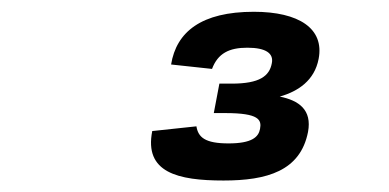

<svg xmlns="http://www.w3.org/2000/svg" viewBox="-20 -852 660 326"><path d="M411 -832C322 -832 279.5 -798 270.5 -742.5L340 -735C350 -761.5 369 -771 400 -771C432 -771 445 -761 441.5 -744.5C437.5 -723 421 -710 373.5 -710H352.5L343 -660H362.5C420 -660 424.5 -648.5 421.5 -633C419 -619.5 408 -608.5 368 -608.5C328 -608.5 316.5 -619 313.5 -637.5L238.5 -629.5C224.5 -559 282 -545.5 359.5 -545.5C433 -545.5 490 -561.5 503 -628C510 -665.5 487.5 -681.5 455 -688C486.5 -697 514 -715.5 521 -752C531 -803.5 487.5 -832 411 -832Z"/></svg>

Font: Monaspace Krypton ExtraBold
Style: Italic
Weight: 800
Italic angle: -11°
Designer: Riley Cran & the Lettermatic Team
Foundry: Lettermatic
Version: Version 1.101 (Monaspace Krypton)